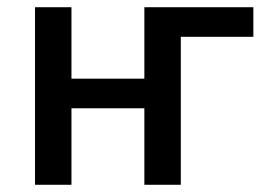

<svg xmlns="http://www.w3.org/2000/svg" viewBox="-20 -512 742 532"><path d="M77 0V-492H178V-294H380V-492H682V-410H481V0H380V-212H178V0Z"/></svg>

Font: Nunito Sans 10pt SemiCondensed SemiBold
Style: Regular
Weight: 600
Width: 4
Designer: Vernon Adams
Foundry: Vernon Adams
Version: Version 3.101;gftools[0.9.27]